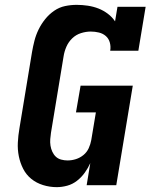

<svg xmlns="http://www.w3.org/2000/svg" viewBox="-20 -763 640 791"><path d="M214 8Q185 8 157.5 -0.5Q130 -9 109 -26Q88 -43 75.5 -67.5Q63 -92 57.5 -119.5Q52 -147 53.5 -176Q55 -205 60 -234L112 -549Q116 -572 122 -595.5Q128 -619 139 -641.5Q150 -664 166 -684Q182 -704 203 -718.5Q224 -733 248 -738Q272 -743 296 -743Q319 -743 342 -739.5Q365 -736 385.5 -728Q406 -720 424 -706.5Q442 -693 454 -675L464 -735H580L550 -554H434Q437 -571 432.5 -587.5Q428 -604 416 -614.5Q404 -625 387.5 -629Q371 -633 354 -633Q334 -633 313.5 -626.5Q293 -620 277.5 -605Q262 -590 253.5 -570.5Q245 -551 242 -531L190 -216Q188 -203 187 -189.5Q186 -176 188 -163Q190 -150 195.5 -138Q201 -126 210 -117.5Q219 -109 232 -105.5Q245 -102 258 -102Q276 -102 293 -107.5Q310 -113 324 -124.5Q338 -136 345.5 -152.5Q353 -169 356 -186L375 -300H293L312 -410H527L459 0H337L352 -91Q343 -71 329.5 -52Q316 -33 297.5 -18.5Q279 -4 257 2Q235 8 214 8Z"/></svg>

Font: Iosevka Slab XBdExObl
Style: Regular
Weight: 800
Width: 7
Italic angle: -9°
Monospace: yes
Designer: Belleve Invis
Foundry: Belleve Invis
Version: Version 11.1.0; ttfautohint (v1.8.3)